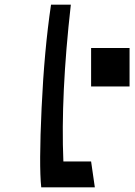

<svg xmlns="http://www.w3.org/2000/svg" viewBox="-20 -804 580 824"><path d="M157 0Q147 -92 158.5 -340.5Q170 -589 199 -784H284Q240 -395 252 -111H371L387 0ZM371 -433V-598H536V-433Z"/></svg>

Font: OpenDyslexic
Style: Regular
Weight: 400
Designer: Abbie Gonzalez
Version: Version 0.920;hotconv 1.0.109;makeotfexe 2.5.65596